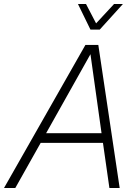

<svg xmlns="http://www.w3.org/2000/svg" viewBox="-53 -933 692 953"><path d="M396 -786H442L557 -913H513L424 -817L374 -913H334ZM-33 0H23L149 -224H458L490 0H541L435 -710H371ZM396 -664 451 -272H176Z"/></svg>

Font: Geist ExtraLight
Style: Italic
Weight: 200
Italic angle: -12°
Designer: Basement.studio, Andrés Briganti, Mateo Zaragoza
Foundry: Basement.studio, Vercel, Andrés Briganti, Guido Ferreyra, Mateo Zaragoza
Version: Version 1.500